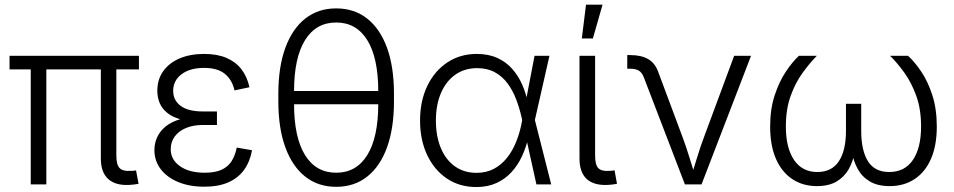

<svg xmlns="http://www.w3.org/2000/svg" viewBox="-20 -773 3998 805"><path d="M520.5 2.4Q462.9 4.9 432.9 -23.2Q402.8 -51.3 402.8 -108.4V-518.1H467.8V-121.1Q467.8 -82 481.7 -68.1Q495.6 -54.2 527.3 -56.6Q536.6 -56.6 541 -57.1Q545.4 -57.6 550.3 -58.6L561 -2.4Q553.7 -1 543.2 0.5Q532.7 2 520.5 2.4ZM108.9 0V-518.1H174.3V0ZM20 -481.9V-539.1H562.5V-481.9Z M836.4 9.8Q774.9 9.8 727.8 -9.5Q680.7 -28.8 654.1 -63.5Q627.4 -98.1 627.4 -144Q627.4 -172.9 639.2 -198.2Q650.9 -223.6 675 -243.2Q699.2 -262.7 737.5 -273.9Q775.9 -285.2 829.6 -285.2H889.6V-249H830.6Q791 -249 760.5 -236.6Q730 -224.1 712.9 -201.2Q695.8 -178.2 695.8 -147.5Q695.8 -103.5 734.6 -76.2Q773.4 -48.8 838.4 -48.8Q881.8 -48.8 908.9 -61.3Q936 -73.7 950.9 -97.2Q965.8 -120.6 972.7 -154.3L1036.6 -143.1Q1028.3 -95.7 1003.7 -61.3Q979 -26.9 937.5 -8.5Q896 9.8 836.4 9.8ZM830.6 -261.7Q776.9 -261.7 740.2 -271.7Q703.6 -281.7 681.4 -299.6Q659.2 -317.4 649.4 -341.3Q639.6 -365.2 639.6 -392.1Q639.6 -439.9 664.3 -474.6Q689 -509.3 733.2 -528.1Q777.3 -546.9 836.4 -546.9Q890.6 -546.9 929.4 -530.3Q968.3 -513.7 992.2 -482.7Q1016.1 -451.7 1025.9 -407.2L963.4 -394Q952.6 -439.5 922.1 -463.9Q891.6 -488.3 835.9 -488.3Q776.4 -488.3 741.2 -461.7Q706.1 -435.1 706.1 -392.1Q706.1 -352.5 737.5 -329.1Q769 -305.7 831.5 -305.7H889.6V-261.7Z M1389.6 10.3Q1314 10.3 1259.8 -32.5Q1205.6 -75.2 1176.3 -155.5Q1147 -235.8 1147 -347.7V-379.9Q1147 -492.2 1176.3 -572.3Q1205.6 -652.3 1259.8 -695.1Q1314 -737.8 1389.6 -737.8Q1465.3 -737.8 1519.5 -695.1Q1573.7 -652.3 1602.8 -572.3Q1631.8 -492.2 1631.8 -379.9V-347.7Q1631.8 -235.8 1602.8 -155.5Q1573.7 -75.2 1519.5 -32.5Q1465.3 10.3 1389.6 10.3ZM1389.6 -48.8Q1474.1 -48.8 1520 -123Q1565.9 -197.3 1565.9 -336.9V-390.6Q1565.9 -530.3 1520 -604.5Q1474.1 -678.7 1389.6 -678.7Q1304.7 -678.7 1258.8 -604.5Q1212.9 -530.3 1212.9 -390.6V-336.9Q1212.9 -197.3 1258.8 -123Q1304.7 -48.8 1389.6 -48.8ZM1193.4 -335.9V-391.6H1587.9V-335.9Z M1977.1 11.2Q1906.7 11.2 1853.8 -24.4Q1800.8 -60.1 1771 -123Q1741.2 -186 1741.2 -267.6Q1741.2 -349.6 1771.5 -412.6Q1801.8 -475.6 1855.5 -511.2Q1909.2 -546.9 1979 -546.9Q2028.3 -546.9 2065.2 -530Q2102.1 -513.2 2127.7 -484.1Q2153.3 -455.1 2169.4 -418.2Q2185.5 -381.3 2193.4 -340.8H2215.8L2222.2 -271.5L2291 0H2229L2167 -280.3Q2158.2 -319.8 2144 -356.7Q2129.9 -393.6 2108.2 -423.1Q2086.4 -452.6 2054.9 -470Q2023.4 -487.3 1980.5 -487.3Q1928.2 -487.3 1889.4 -460.2Q1850.6 -433.1 1829.1 -383.5Q1807.6 -334 1807.6 -267.6Q1807.6 -201.7 1828.4 -152.1Q1849.1 -102.5 1887.5 -75.4Q1925.8 -48.3 1978 -48.3Q2019 -48.3 2050.8 -65.2Q2082.5 -82 2105.7 -111.3Q2128.9 -140.6 2144 -178.2Q2159.2 -215.8 2167 -256.8L2221.2 -539.1H2283.7L2222.2 -268.1L2216.3 -199.7H2195.8Q2186.5 -156.7 2168.9 -118.7Q2151.4 -80.6 2124.5 -51.3Q2097.7 -22 2061 -5.4Q2024.4 11.2 1977.1 11.2Z M2527.8 2.4Q2469.2 4.9 2439.5 -22.9Q2409.7 -50.8 2409.7 -108.4V-539.1H2475.1V-121.1Q2475.1 -82 2488.5 -68.1Q2502 -54.2 2533.7 -56.6Q2542.5 -57.1 2547.1 -57.4Q2551.8 -57.6 2556.6 -59.1L2566.9 -2.4Q2559.6 -1 2549.1 0.5Q2538.6 2 2527.8 2.4ZM2419.4 -611.8 2437 -753.4H2506.3L2465.8 -611.8Z M2851.6 0 2679.2 -449.2Q2671.4 -469.2 2658 -477.1Q2644.5 -484.9 2621.6 -484.9H2609.9V-542H2623.5Q2668.5 -542 2697.3 -525.4Q2726.1 -508.8 2739.3 -472.7L2840.3 -202.1Q2856.9 -158.2 2870.1 -114.3Q2883.3 -70.3 2897.5 -28.3H2876Q2890.1 -70.3 2903.3 -114.3Q2916.5 -158.2 2933.1 -202.1L3058.1 -539.1H3128.9L2921.4 0Z M3405.3 7.3Q3346.2 7.3 3302 -22Q3257.8 -51.3 3233.4 -106.9Q3209 -162.6 3209 -242.2Q3209 -315.4 3227.8 -372.8Q3246.6 -430.2 3274.4 -471.9Q3302.2 -513.7 3329.6 -539.1H3404.8Q3374.5 -508.3 3344.5 -466.8Q3314.5 -425.3 3294.7 -370.1Q3274.9 -314.9 3274.9 -242.2Q3274.9 -153.3 3309.1 -102.5Q3343.3 -51.8 3406.7 -51.8Q3467.3 -51.8 3497.1 -96.9Q3526.9 -142.1 3526.9 -224.6V-337.9H3590.8V-224.6Q3590.8 -142.1 3619.1 -96.9Q3647.5 -51.8 3708 -51.8Q3773.4 -51.8 3807.6 -102.5Q3841.8 -153.3 3841.8 -242.2Q3841.8 -315.9 3821.5 -371.6Q3801.3 -427.2 3771.5 -468.5Q3741.7 -509.8 3711.9 -539.1H3787.1Q3814.5 -514.2 3842.3 -473.1Q3870.1 -432.1 3888.9 -374.3Q3907.7 -316.4 3907.7 -242.2Q3907.7 -162.6 3883.3 -106.9Q3858.9 -51.3 3814.5 -22Q3770 7.3 3710 7.3Q3659.7 7.3 3627 -12.2Q3594.2 -31.7 3576.4 -64.2Q3558.6 -96.7 3551.3 -136.2H3563.5Q3556.6 -95.7 3538.1 -63.2Q3519.5 -30.8 3487.1 -11.7Q3454.6 7.3 3405.3 7.3Z"/></svg>

Font: Inter 18pt Light
Style: Regular
Weight: 300
Designer: Rasmus Andersson
Foundry: rsms
Version: Version 4.001;git-66647c0bb